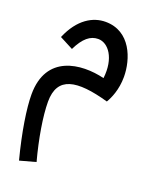

<svg xmlns="http://www.w3.org/2000/svg" viewBox="-147 -478 747 949"><g transform="rotate(20 226.0 -3.5)"><path d="M73 392 157 369C127 258 108 144 108 69C108 -64 207 -80 381 -31C396 -56 419 -106 419 -174C419 -267 373 -399 241 -399C176 -399 104 -360 59 -253L130 -216C161 -280 195 -307 236 -307C289 -307 339 -243 326 -134C199 -165 19 -146 19 63C19 135 37 254 73 392Z"/></g></svg>

Font: Noto Sans Arabic Cond Med
Style: Regular
Weight: 500
Width: 3
Designer: Monotype Design Team, Nadine Chahine, Nizar Qandah and Khaled Hosny
Foundry: Monotype Imaging Inc.
Version: Version 2.012